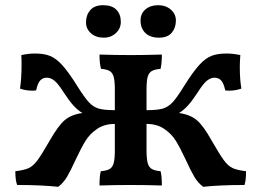

<svg xmlns="http://www.w3.org/2000/svg" viewBox="-20 -712 1006 739"><path d="M927 -53Q927 -16 921 0Q827 0 762 7Q742 -8 728 -31.5Q714 -55 695 -97Q673 -144 656.5 -170.5Q640 -197 612 -216Q584 -235 544 -235V-134Q544 -101 548.5 -84.5Q553 -68 564.5 -61.5Q576 -55 598 -53Q603 -36 603 2Q543 0 484 0Q419 0 363 2Q363 -36 368 -53Q391 -55 402 -61.5Q413 -68 417.5 -84Q422 -100 422 -134V-235Q382 -235 354 -216Q326 -197 309.5 -170.5Q293 -144 271 -97Q252 -55 238 -31.5Q224 -8 204 7Q139 0 46 0Q39 -18 39 -53Q73 -57 90.5 -65Q108 -73 124.5 -95.5Q141 -118 172 -172Q204 -228 229 -249.5Q254 -271 297 -277Q279 -288 263 -305.5Q247 -323 226 -355Q204 -390 189.5 -401.5Q175 -413 160 -413Q145 -413 135 -402.5Q125 -392 119 -364L105 -363Q79 -363 57 -371Q63 -409 63 -462Q63 -489 62 -500Q90 -506 114 -506Q149 -506 172 -497Q195 -488 219 -462Q243 -436 278 -380Q305 -337 322 -318.5Q339 -300 360 -294Q381 -288 422 -288V-368Q422 -401 417.5 -416.5Q413 -432 402.5 -438.5Q392 -445 369 -447Q363 -465 363 -502Q427 -500 484 -500Q535 -500 603 -502Q603 -468 598 -447Q575 -445 564 -438.5Q553 -432 548.5 -416.5Q544 -401 544 -368V-288Q586 -288 606.5 -294Q627 -300 644 -318Q661 -336 688 -380Q723 -436 747 -462Q771 -488 794 -497Q817 -506 852 -506Q877 -506 905 -500Q903 -474 903 -455Q903 -406 909 -371Q887 -363 861 -363L847 -364Q841 -392 831 -402.5Q821 -413 806 -413Q791 -413 776.5 -401.5Q762 -390 740 -355Q719 -323 703 -305.5Q687 -288 669 -277Q712 -271 737.5 -249.5Q763 -228 794 -172Q825 -118 841.5 -95.5Q858 -73 875.5 -65Q893 -57 927 -53ZM311 -626Q311 -654 327.5 -673Q344 -692 377 -692Q411 -692 428 -674.5Q445 -657 445 -628Q445 -602 426 -584.5Q407 -567 379 -567Q349 -567 330 -584Q311 -601 311 -626ZM521 -633Q521 -660 540 -676Q559 -692 589 -692Q618 -692 637.5 -675Q657 -658 657 -633Q657 -605 641 -586Q625 -567 592 -567Q558 -567 539.5 -585Q521 -603 521 -633Z"/></svg>

Font: Vollkorn SC SemiBold
Style: Regular
Weight: 600
Designer: Friedrich Althausen
Foundry: Friedrich Althausen
Version: Version 4.015